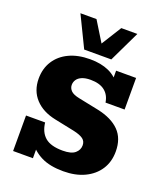

<svg xmlns="http://www.w3.org/2000/svg" viewBox="-147 -902 866 1011"><g transform="rotate(20 285.5 -396.5)"><path d="M327 10Q252 10 203.5 -14Q155 -38 125 -82L154 -66V0H43V-199H150Q156 -146 188 -118.5Q220 -91 287 -91Q335 -91 356 -109Q377 -127 377 -153Q377 -176 360 -188.5Q343 -201 307 -209L196 -232Q122 -247 80.5 -292Q39 -337 39 -405Q39 -461 66 -503.5Q93 -546 142.5 -569.5Q192 -593 260 -593Q321 -593 365.5 -573Q410 -553 437 -510H408V-583H520V-406H413Q407 -447 378.5 -469.5Q350 -492 299 -492Q270 -492 251 -484Q232 -476 223 -462.5Q214 -449 214 -433Q214 -415 227.5 -401Q241 -387 276 -380L388 -357Q468 -340 510 -297.5Q552 -255 552 -182Q552 -124 524 -81Q496 -38 445.5 -14Q395 10 327 10ZM212 -630 128 -803H218L287 -691L357 -803H447L364 -630Z"/></g></svg>

Font: Rokkitt ExtraBold
Style: Regular
Weight: 800
Version: Version 3.103